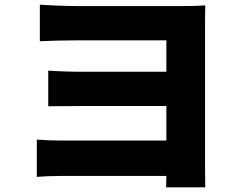

<svg xmlns="http://www.w3.org/2000/svg" viewBox="-20 -760 1040 824"><path d="M138 -161V-1C160 -3 208 -5 242 -5H694L693 44H861C861 23 860 -18 860 -39C860 -132 860 -591 860 -644C860 -674 860 -719 861 -737C840 -735 795 -734 765 -734C662 -734 435 -734 316 -734C263 -734 189 -737 151 -740V-583C187 -585 263 -587 316 -587C435 -587 641 -587 694 -587V-452H332C283 -452 225 -454 187 -457V-304C217 -304 283 -305 332 -305H694V-157H243C197 -157 159 -159 138 -161Z"/></svg>

Font: Noto Sans HK Black
Style: Regular
Weight: 900
Designer: Ryoko NISHIZUKA 西塚涼子 (kana, bopomofo & ideographs); Paul D. Hunt (Latin, Greek & Cyrillic); Sandoll Communications 산돌커뮤니
Foundry: Adobe
Version: Version 2.004;hotconv 1.0.118;makeotfexe 2.5.65603